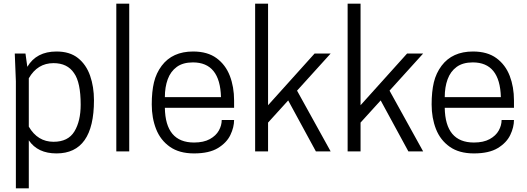

<svg xmlns="http://www.w3.org/2000/svg" viewBox="-20 -820 2853 1040"><path d="M136 200H66V-380L60 -530H118L128 -458Q177 -541 286 -541Q358 -541 402.5 -505.5Q447 -470 468 -410Q489 -350 489 -277Q489 11 286 11Q184 11 136 -60ZM270 -52Q349 -52 383 -108Q417 -164 417 -253Q417 -374 381 -424Q345 -478 270 -478Q183 -478 136 -396V-134Q184 -52 270 -52Z M680 0H610V-800H680Z M1031 11Q951 11 900 -25Q849 -61 825.5 -121Q802 -181 802 -254Q802 -324 814 -374Q826 -424 856 -464Q914 -541 1026 -541Q1104 -541 1153 -505Q1202 -469 1225 -409Q1248 -349 1248 -276V-236H873Q876 -48 1031 -48Q1083 -48 1116.5 -66.5Q1150 -85 1165.5 -113Q1181 -141 1181 -170H1248Q1248 -131 1228 -89Q1208 -47 1160.5 -18Q1113 11 1031 11ZM1177 -294Q1172 -482 1025 -482Q971 -482 937.5 -457.5Q904 -433 888.5 -390.5Q873 -348 873 -294Z M1771 0H1691L1541 -276L1432 -156V0H1362V-800H1432V-250L1684 -530H1771L1589 -329Z M2272 0H2192L2042 -276L1933 -156V0H1863V-800H1933V-250L2185 -530H2272L2090 -329Z M2547 11Q2467 11 2416 -25Q2365 -61 2341.5 -121Q2318 -181 2318 -254Q2318 -324 2330 -374Q2342 -424 2372 -464Q2430 -541 2542 -541Q2620 -541 2669 -505Q2718 -469 2741 -409Q2764 -349 2764 -276V-236H2389Q2392 -48 2547 -48Q2599 -48 2632.5 -66.5Q2666 -85 2681.5 -113Q2697 -141 2697 -170H2764Q2764 -131 2744 -89Q2724 -47 2676.5 -18Q2629 11 2547 11ZM2693 -294Q2688 -482 2541 -482Q2487 -482 2453.5 -457.5Q2420 -433 2404.5 -390.5Q2389 -348 2389 -294Z"/></svg>

Font: Tanohe Sans
Style: Regular
Weight: 400
Designer: Village Type and Design LLC & Cristiano Sobral
Foundry: Cooper Hewitt Smithsonian Design Museum
Version: Version 1.00;September 29, 2021;FontCreator 13.0.0.2655 64-b